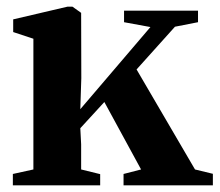

<svg xmlns="http://www.w3.org/2000/svg" viewBox="-20 -555 658 575"><path d="M80 -47.5V-439L19.5 -459V-497L182 -535H197L223 -516.5L223.5 -321L220.5 -228L430.5 -474L351.5 -488.5V-523H573V-488.5L504 -475L389 -347L564 -47.5L617.5 -34.5V0H350V-34L402.5 -47.5L292.5 -249.5L220.5 -171L223 -123V-47.5L280 -33.5V0H18.5V-34Z"/></svg>

Font: Merriweather 96pt
Style: Bold
Weight: 700
Version: Version 2.100